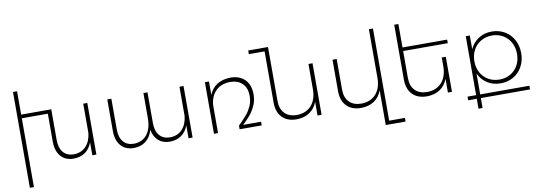

<svg xmlns="http://www.w3.org/2000/svg" viewBox="-67 -1228 5379 1910"><g transform="rotate(-10 2622.0 -273.0)"><path d="M817 -521V0H776V-131Q753 -67 705 -33.5Q657 0 589 1Q506 1 459 -53Q412 -107 412 -203V-484H149V211H108V-757H149V-521H453V-211Q453 -130 491 -85.5Q529 -41 599 -41Q674 -43 720.5 -92Q767 -141 776 -226V-521Z M1789 -521V0H1748V-131Q1725 -67 1677 -33.5Q1629 0 1561 1Q1491 1 1446 -38Q1401 -77 1388 -149Q1367 -76 1318 -38Q1269 0 1197 1Q1113 1 1066 -53Q1019 -107 1019 -203V-521H1060V-211Q1060 -130 1098 -85.5Q1136 -41 1206 -41Q1290 -43 1337 -103Q1384 -163 1384 -265V-521H1425V-211Q1425 -130 1463 -85.5Q1501 -41 1571 -41Q1647 -43 1693 -92Q1739 -141 1748 -226V-521Z M2487 -37V0H2264V-37L2286 -59Q2327 -100 2353.5 -132.5Q2380 -165 2400 -210Q2420 -255 2420 -310Q2420 -390 2375 -435Q2330 -480 2250 -480Q2160 -478 2106.5 -425Q2053 -372 2046 -281V0H2005V-521H2046V-385Q2072 -451 2126.5 -485.5Q2181 -520 2260 -522Q2355 -522 2408 -468Q2461 -414 2461 -318Q2461 -256 2436.5 -203.5Q2412 -151 2380.5 -114Q2349 -77 2306 -37Z M3092 -521V0H3051V-139Q3026 -72 2972 -36Q2918 0 2841 1Q2747 1 2695 -53Q2643 -107 2643 -203V-720H2484V-757H2684V-211Q2684 -131 2728 -86Q2772 -41 2851 -41Q2945 -43 2998 -103Q3051 -163 3051 -266V-521Z M3903 174V211H3703V-139Q3678 -72 3624 -36Q3570 0 3493 1Q3399 1 3346.5 -53Q3294 -107 3294 -203V-521H3336V-211Q3336 -131 3380 -86Q3424 -41 3503 -41Q3597 -43 3650 -103Q3703 -163 3703 -266V-757H3744V174Z M4001 -484V-211Q4001 -131 4045 -86Q4089 -41 4168 -41Q4262 -43 4315 -103Q4368 -163 4368 -266V-354H4409V0H4368V-139Q4343 -72 4289 -36Q4235 0 4158 1Q4064 1 4011.5 -53Q3959 -107 3959 -203V-757H4001V-520H4452V-484Z M5178 111H4681V211H4640V111H4553V74H4640V-521H4681V-383Q4711 -448 4768.5 -485Q4826 -522 4902 -522Q4974 -522 5031.5 -488.5Q5089 -455 5121.5 -395Q5154 -335 5154 -260Q5154 -185 5121.5 -125.5Q5089 -66 5032 -32.5Q4975 1 4902 1Q4826 1 4768.5 -35.5Q4711 -72 4681 -137V74H5178ZM4681 -260Q4681 -196 4708.5 -145.5Q4736 -95 4785.5 -66.5Q4835 -38 4897 -38Q4959 -38 5008 -66.5Q5057 -95 5084.5 -145.5Q5112 -196 5112 -260Q5112 -324 5084.5 -374.5Q5057 -425 5008 -454Q4959 -483 4897 -483Q4835 -483 4785.5 -454Q4736 -425 4708.5 -374.5Q4681 -324 4681 -260Z"/></g></svg>

Font: Montserrat arm2 ExtraLight
Style: Regular
Weight: 275
Designer: Julieta Ulanovsky
Foundry: Julieta Ulanovsky
Version: Version 6.000